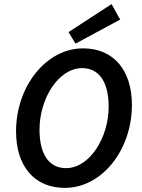

<svg xmlns="http://www.w3.org/2000/svg" viewBox="-20 -901 688 933"><path d="M295 12C477 12 621 -174 621 -391C621 -560 532 -666 384 -666C203 -666 58 -480 58 -263C58 -93 147 12 295 12ZM301 -84C214 -84 172 -157 172 -271C172 -423 265 -570 379 -570C465 -570 508 -497 508 -383C508 -231 415 -84 301 -84ZM347 -689 564 -806 522 -881 313 -745Z"/></svg>

Font: Source Sans Pro Semibold
Style: Italic
Weight: 600
Italic angle: -11°
Designer: Paul D. Hunt
Foundry: Adobe Systems Incorporated
Version: Version 3.006;hotconv 1.0.111;makeotfexe 2.5.65597